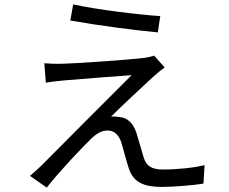

<svg xmlns="http://www.w3.org/2000/svg" viewBox="-20 -809 1040 871"><path d="M312 -789 299 -716C421 -694 596 -671 696 -662L707 -736C612 -742 421 -765 312 -789ZM727 -503 679 -557C670 -553 648 -548 631 -546C556 -537 323 -521 266 -520C234 -519 204 -520 181 -522L188 -434C210 -438 236 -441 269 -444C330 -449 498 -463 577 -468C478 -369 206 -97 166 -56C146 -37 128 -22 116 -11L192 42C248 -30 357 -145 395 -181C418 -203 441 -217 469 -217C496 -217 518 -199 530 -164C539 -135 554 -76 564 -46C585 20 635 39 715 39C769 39 861 31 903 24L908 -60C861 -48 785 -40 719 -40C668 -40 644 -56 632 -94C622 -127 608 -177 599 -206C585 -247 562 -274 523 -278C512 -280 494 -281 484 -280C521 -318 634 -423 672 -458C684 -469 708 -490 727 -503Z"/></svg>

Font: Microsoft YaHei
Style: Regular
Weight: 400
Designer: Ryoko NISHIZUKA 西塚涼子 (kana, bopomofo & ideographs); Paul D. Hunt (Latin, Greek & Cyrillic); Sandoll Communications 산돌커뮤니
Foundry: Adobe
Version: Version 2.001;hotconv 1.0.111;makeotfexe 2.5.65597